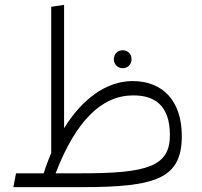

<svg xmlns="http://www.w3.org/2000/svg" viewBox="-20 -771 831 791"><path d="M526 -437C421 -437 320 -366 244 -243V-751L191 -743V-141C180 -114 169 -86 160 -57H46L35 0H316C623 0 729 -35 729 -211C729 -354 652 -437 526 -437ZM486 -490C507 -490 522 -507 522 -527C522 -548 507 -564 486 -564C464 -564 449 -548 449 -527C449 -507 464 -490 486 -490ZM316 -57H209C293 -274 399 -378 529 -378C614 -378 680 -340 680 -214C680 -85 586 -57 316 -57Z"/></svg>

Font: FiraGO Light
Style: Regular
Weight: 300
Designer: bBox Type
Foundry: bBox Type GmbH
Version: Version 1.001;PS 001.001;hotconv 1.0.88;makeotf.lib2.5.64775